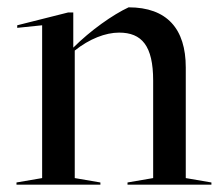

<svg xmlns="http://www.w3.org/2000/svg" viewBox="-20 -504 612 524"><path d="M398 -284V-18L328 -6V0H557V-6L487 -18V-320C487 -425 436 -484 331 -484C288 -464 227 -421 180 -374V-470H166L27 -435V-428L95 -435V-18L25 -6V0H254V-6L184 -18V-366C224 -398 268 -415 305 -415C367 -415 398 -379 398 -284Z"/></svg>

Font: Mazius Display
Style: Regular
Weight: 400
Designer: Alberto Casagrande & Collletttivo
Foundry: Collletttivo
Version: Version 2.000;Glyphs 3.2 (3217)